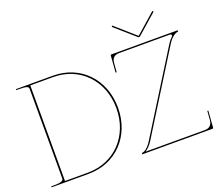

<svg xmlns="http://www.w3.org/2000/svg" viewBox="-149 -1176 1611 1397"><g transform="rotate(-20 656.0 -477.5)"><path d="M842.5 -955 835.5 -947.5 992 -810H1003L1159.5 -947.5L1152.5 -955L999 -820H996ZM763 -760C760 -760 758 -757.5 758 -755.5L748 -625.5L756.5 -624.5L762 -695.5C765 -732 785.5 -750 820 -750H1212C1221 -750 1226.5 -745.5 1226.5 -739.5C1226.5 -736 1224.5 -732 1220 -728C1209.5 -718 1198.5 -705.5 1188.5 -690L805.5 -76C777 -30 748.5 -10 727.5 -10V0H1272.5C1274.5 0 1277.5 -1.5 1277.5 -4.5L1287.5 -134.5L1280 -135.5L1274.5 -65.5C1271.5 -29 1250.5 -10 1216 -10H756.5C774.5 -22.5 795.5 -41 813.5 -70L1196.5 -684C1226 -731.5 1258.5 -750 1278 -750V-760ZM25 -760V-752.5H45C111 -752.5 120 -743 120 -727.5V-35.5C120 -21 113.5 -7.5 45 -7.5H25V0H312.5C524 0 677.5 -159.5 677.5 -380C677.5 -600.5 524 -760 312.5 -760ZM133 -750H310C516 -750 665 -594.5 665 -380C665 -165.5 516 -10 310 -10H132.5Z"/></g></svg>

Font: Znikomit
Style: Regular
Weight: 100
Designer: gluk
Foundry: gluk
Version: Version 0.55